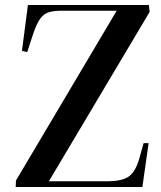

<svg xmlns="http://www.w3.org/2000/svg" viewBox="-20 -750 646 770"><path d="M580 -702 176 -23H411Q466 -23 494 -40.5Q522 -58 538 -112L556 -176H576L551 0H43L44 -26L448 -707H228Q198 -707 177.5 -701.5Q157 -696 142 -676Q127 -656 113 -614L89 -541L68 -546L92 -730H577Z"/></svg>

Font: Literata 72pt SemiBold
Style: Italic
Weight: 600
Italic angle: -2°
Designer: Latin by Veronika Burian and Jose Scaglione. Greek by Irene Vlachou. Cyrillic by Vera Evstafieva
Foundry: TypeTogether
Version: Version 3.002